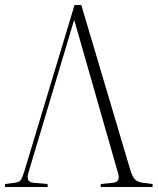

<svg xmlns="http://www.w3.org/2000/svg" viewBox="-30 -750 632 770"><path d="M-10 0V-12L29 -17Q46 -19 52.5 -27Q59 -35 67 -61L269 -730H296L493 -67Q501 -41 511.5 -30.5Q522 -20 543 -17L582 -12V0H374V-12L423 -17Q440 -19 444.5 -29.5Q449 -40 441 -64L268 -669H267L85 -61Q71 -20 104 -17L161 -12V0Z"/></svg>

Font: Display Extralight
Style: Regular
Weight: 200
Designer: Latin by Veronika Burian and Jose Scaglione. Greek by Irene Vlachou. Cyrillic by Vera Evstafieva.
Foundry: TypeTogether
Version: Version 3.002